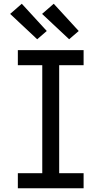

<svg xmlns="http://www.w3.org/2000/svg" viewBox="-20 -1002 540 1022"><path d="M75 0V-80H205V-655H75V-735H425V-655H295V-80H425V0ZM348 -793 204 -928 266 -982 399 -837ZM178 -793 34 -928 96 -982 229 -837Z"/></svg>

Font: Iosevka Bendy Medium
Style: Regular
Weight: 500
Monospace: yes
Designer: Belleve Invis
Foundry: Belleve Invis
Version: Version 30.1.2